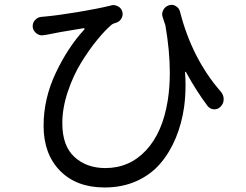

<svg xmlns="http://www.w3.org/2000/svg" viewBox="-20 -747 1040 811"><path d="M913.1 -359.4Q924.8 -345.7 924.8 -327.6Q924.8 -309.6 912.1 -296.9Q901.4 -285.2 885.7 -285.2Q884.8 -285.2 883.8 -285.2Q867.2 -286.1 856.4 -299.8Q807.6 -365.2 765.6 -442.4Q764.6 -444.3 763.2 -443.8Q761.7 -443.4 761.7 -441.4Q763.7 -414.1 763.7 -387.7Q763.7 -340.8 757.8 -295.9Q748 -225.6 722.2 -163.6Q696.3 -101.6 656.2 -55.2Q616.2 -8.8 556.2 18.1Q496.1 44.9 421.9 44.9Q302.7 44.9 233.4 -25.9Q164.1 -96.7 164.1 -215.8Q164.1 -330.1 215.3 -438.5Q266.6 -546.9 335.9 -622.1Q337.9 -624 336.9 -626Q335.9 -627.9 333 -627.9Q217.8 -609.4 178.7 -600.6Q169.9 -599.6 165 -598.6Q161.1 -597.7 157.2 -597.7Q145.5 -597.7 134.8 -605.5Q121.1 -615.2 118.2 -631.8Q118.2 -634.8 118.2 -637.7Q118.2 -650.4 127 -661.1Q138.7 -674.8 155.3 -675.8Q161.1 -676.8 166 -676.8Q221.7 -681.6 307.1 -695.8Q392.6 -710 448.2 -723.6Q453.1 -725.6 459 -725.6Q467.8 -725.6 477.5 -720.7Q491.2 -713.9 496.1 -699.2Q501 -684.6 493.7 -670.4Q486.3 -656.2 471.7 -651.4Q464.8 -649.4 460 -647.5Q455.1 -645.5 450.2 -641.6Q423.8 -619.1 390.1 -578.1Q356.4 -537.1 322.8 -482.4Q289.1 -427.7 266.1 -358.9Q243.2 -290 243.2 -226.6Q243.2 -130.9 294.4 -84Q345.7 -37.1 424.8 -37.1Q527.3 -37.1 597.2 -112.3Q667 -187.5 688.5 -322.3Q697.3 -377 697.3 -439.5Q697.3 -531.2 678.7 -639.6Q673.8 -655.3 667 -674.8Q665 -681.6 665 -687.5Q665 -696.3 669.9 -705.1Q677.7 -719.7 693.4 -724.6Q698.2 -726.6 704.1 -726.6Q713.9 -726.6 721.7 -721.7Q736.3 -713.9 740.2 -698.2Q791 -499 913.1 -359.4Z"/></svg>

Font: Gen Jyuu GothicX Regular
Style: Regular
Weight: 400
Designer: [Source Han Sans]
Ryoko NISHIZUKA  (kana & ideographs); Paul D. Hunt (Latin, Greek & Cyrillic); Wenlong ZHANG  (bopomofo
Version: Version 1.002.20150607